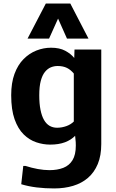

<svg xmlns="http://www.w3.org/2000/svg" viewBox="-20 -805 648 1072"><path d="M282.2 247.1Q231.9 247.1 185.3 241.5Q138.7 235.8 98.6 223.6L109.9 121.6H123Q156.2 132.3 190.9 138.7Q225.6 145 256.3 145Q300.3 145 333.5 132.1Q366.7 119.1 385 89.1Q403.3 59.1 403.3 7.8Q403.3 -0.5 402.8 -11.5Q402.3 -22.5 399.4 -46.9Q377.4 -23.9 342.8 -10.7Q308.1 2.4 259.8 2.4Q221.2 2.4 182.6 -10.5Q144 -23.4 112.3 -54.4Q80.6 -85.4 61.5 -138.9Q42.5 -192.4 42.5 -273.4Q42.5 -342.3 61 -392.6Q79.6 -442.9 111.6 -475.1Q143.6 -507.3 183.3 -522.9Q223.1 -538.6 265.1 -538.6Q312.5 -538.6 344 -521.7Q375.5 -504.9 394.5 -481.4L396 -528.3H545.4V-1Q545.4 64 525.9 110.8Q506.3 157.7 471.2 188Q436 218.3 387.9 232.7Q339.8 247.1 282.2 247.1ZM298.8 -91.8Q312 -91.8 325.4 -94.2Q338.9 -96.7 351.1 -101.1Q363.3 -105.5 373.8 -112.1Q384.3 -118.7 392.1 -126.5V-394.5Q383.3 -404.8 374 -412.6Q364.7 -420.4 353.8 -425.8Q342.8 -431.2 330.1 -433.8Q317.4 -436.5 301.8 -436.5Q282.2 -436.5 264.2 -429.2Q246.1 -421.9 231.2 -403.8Q216.3 -385.7 207.8 -354Q199.2 -322.3 199.2 -272.9Q199.2 -226.1 206.1 -191.9Q212.9 -157.7 225.6 -135.5Q238.3 -113.3 256.8 -102.5Q275.4 -91.8 298.8 -91.8ZM133.8 -589.4 235.8 -785.2H372.6L474.1 -589.4H354L304.2 -701.2L253.9 -589.4Z"/></svg>

Font: Comme
Style: Bold
Weight: 700
Version: Version 1.000;gftools[0.9.27]